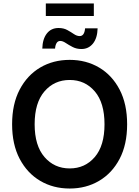

<svg xmlns="http://www.w3.org/2000/svg" viewBox="-20 -1085 809 1115"><path d="M384.8 9.8Q289.1 9.8 213.6 -34.7Q138.2 -79.1 94.2 -162.6Q50.3 -246.1 50.3 -363.3Q50.3 -481 94.2 -564.7Q138.2 -648.4 213.6 -692.9Q289.1 -737.3 384.8 -737.3Q480 -737.3 555.4 -692.9Q630.9 -648.4 674.6 -564.7Q718.3 -481 718.3 -363.3Q718.3 -245.6 674.6 -162.4Q630.9 -79.1 555.4 -34.7Q480 9.8 384.8 9.8ZM384.8 -106.9Q473.6 -106.9 530.3 -172.9Q586.9 -238.8 586.9 -363.3Q586.9 -488.3 530.3 -554.4Q473.6 -620.6 384.8 -620.6Q295.4 -620.6 238.3 -554.4Q181.2 -488.3 181.2 -363.3Q181.2 -239.3 238.3 -173.1Q295.4 -106.9 384.8 -106.9ZM453.1 -800.3Q424.3 -800.3 401.9 -812Q379.4 -823.7 361.8 -835.4Q344.2 -847.2 330.1 -847.2Q315.4 -847.2 308.1 -834.2Q300.8 -821.3 299.8 -802.7H225.6Q227.1 -858.4 252 -890.4Q276.9 -922.4 319.8 -922.4Q349.6 -922.4 370.8 -910.6Q392.1 -898.9 409.2 -887.2Q426.3 -875.5 442.9 -875.5Q470.2 -875.5 474.1 -920.4H546.9Q545.4 -863.8 519.8 -832Q494.1 -800.3 453.1 -800.3ZM524.9 -1064.9V-992.2H246.1V-1064.9Z"/></svg>

Font: Inter-SemiBold
Style: Regular
Weight: 600
Designer: Rasmus Andersson
Foundry: rsms
Version: Version 4.000;git-a52131595